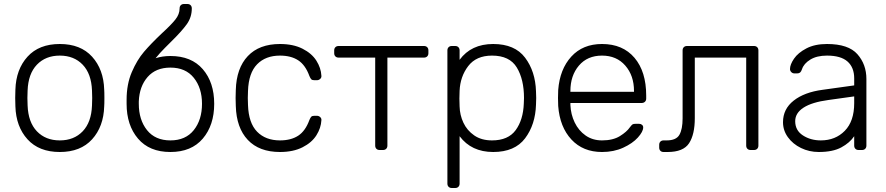

<svg xmlns="http://www.w3.org/2000/svg" viewBox="-20 -750 4429 960"><path d="M56 0ZM502 -260Q502 -228 501 -218Q498 -117 440.5 -53.5Q383 10 279 10Q175 10 117.5 -53.5Q60 -117 57 -218L56 -260L57 -302Q60 -403 117.5 -466.5Q175 -530 279 -530Q383 -530 440.5 -466.5Q498 -403 501 -302Q502 -292 502 -260ZM118 -297 117 -260 118 -223Q121 -139 164.5 -93.5Q208 -48 279 -48Q350 -48 393.5 -93.5Q437 -139 440 -223Q441 -233 441 -260Q441 -287 440 -297Q437 -381 393.5 -426.5Q350 -472 279 -472Q208 -472 164.5 -426.5Q121 -381 118 -297Z M789 -583Q836 -626 857 -652.5Q878 -679 878 -708Q878 -718 884 -724Q890 -730 900 -730H917Q927 -730 933 -724Q939 -718 939 -708Q939 -664 914 -629Q889 -594 835 -541Q830 -536 804.5 -510.5Q779 -485 758 -459Q793 -470 832 -470Q937 -470 994 -404Q1051 -338 1051 -231Q1051 -124 994 -57Q937 10 832 10Q727 10 670 -57Q613 -124 613 -231V-251Q613 -329 639 -389.5Q665 -450 700 -491Q735 -532 789 -583ZM990 -231Q990 -310 949 -361Q908 -412 832 -412Q759 -412 718 -365Q677 -318 674 -243V-231Q674 -151 715 -99.5Q756 -48 832 -48Q908 -48 949 -99.5Q990 -151 990 -231Z M1158 0ZM1380 -48Q1435 -48 1471 -71.5Q1507 -95 1527 -150Q1532 -162 1536.5 -166.5Q1541 -171 1551 -171H1565Q1574 -171 1581 -164.5Q1588 -158 1587 -149Q1585 -110 1562 -73.5Q1539 -37 1492.5 -13.5Q1446 10 1380 10Q1276 10 1219 -50.5Q1162 -111 1159 -220L1158 -260L1159 -300Q1162 -409 1219 -469.5Q1276 -530 1380 -530Q1446 -530 1492.5 -506.5Q1539 -483 1562 -446.5Q1585 -410 1587 -371Q1588 -362 1581 -355.5Q1574 -349 1565 -349H1551Q1541 -349 1536.5 -353.5Q1532 -358 1527 -370Q1507 -425 1471 -448.5Q1435 -472 1380 -472Q1308 -472 1265.5 -428.5Q1223 -385 1220 -295L1219 -260L1220 -225Q1223 -135 1265.5 -91.5Q1308 -48 1380 -48Z M1856 -462H1673Q1663 -462 1657 -468Q1651 -474 1651 -484V-498Q1651 -508 1657 -514Q1663 -520 1673 -520H2100Q2110 -520 2116 -514Q2122 -508 2122 -498V-484Q2122 -474 2116 -468Q2110 -462 2100 -462H1917V-22Q1917 -12 1911 -6Q1905 0 1895 0H1878Q1868 0 1862 -6Q1856 -12 1856 -22Z M2217 0ZM2278 168Q2278 178 2272 184Q2266 190 2256 190H2239Q2229 190 2223 184Q2217 178 2217 168V-498Q2217 -508 2223 -514Q2229 -520 2239 -520H2256Q2266 -520 2272 -514Q2278 -508 2278 -498V-451Q2336 -530 2446 -530Q2554 -530 2605.5 -461.5Q2657 -393 2660 -293Q2661 -283 2661 -260Q2661 -237 2660 -227Q2657 -127 2605.5 -58.5Q2554 10 2446 10Q2337 10 2278 -69ZM2440 -48Q2521 -48 2558.5 -99.5Q2596 -151 2599 -232Q2600 -242 2600 -260Q2600 -353 2564 -412.5Q2528 -472 2440 -472Q2361 -472 2321 -419.5Q2281 -367 2278 -296L2277 -257L2278 -218Q2279 -175 2297 -136.5Q2315 -98 2351 -73Q2387 -48 2440 -48Z M2770 0ZM3211 -272V-257Q3211 -247 3204.5 -241Q3198 -235 3188 -235H2832V-225Q2834 -178 2853.5 -137.5Q2873 -97 2908 -72.5Q2943 -48 2990 -48Q3045 -48 3079.5 -69.5Q3114 -91 3129 -113Q3138 -125 3142.5 -128Q3147 -131 3159 -131H3175Q3184 -131 3190 -126Q3196 -121 3196 -113Q3196 -92 3169.5 -62.5Q3143 -33 3096 -11.5Q3049 10 2990 10Q2895 10 2837 -52.5Q2779 -115 2771 -220L2770 -260L2771 -300Q2779 -404 2836.5 -467Q2894 -530 2990 -530Q3094 -530 3152.5 -461Q3211 -392 3211 -272ZM3150 -291V-295Q3150 -372 3106.5 -422Q3063 -472 2990 -472Q2917 -472 2874.5 -422Q2832 -372 2832 -295V-291Z M3415 -520H3750Q3760 -520 3766 -514Q3772 -508 3772 -498V-22Q3772 -12 3766 -6Q3760 0 3750 0H3733Q3723 0 3717 -6Q3711 -12 3711 -22V-462H3454V-159Q3454 -78 3425.5 -34Q3397 10 3318 10H3298Q3288 10 3282 4Q3276 -2 3276 -12V-26Q3276 -36 3282 -42Q3288 -48 3298 -48H3313Q3361 -48 3377 -76Q3393 -104 3393 -158V-498Q3393 -508 3399 -514Q3405 -520 3415 -520Z M3895 0ZM4251 -69Q4229 -36 4186.5 -13Q4144 10 4074 10Q4026 10 3985 -10Q3944 -30 3919.5 -64Q3895 -98 3895 -139Q3895 -205 3948.5 -247Q4002 -289 4093 -301L4251 -323V-358Q4251 -413 4217.5 -442.5Q4184 -472 4115 -472Q4064 -472 4031.5 -452Q3999 -432 3990 -404Q3986 -392 3980.5 -387.5Q3975 -383 3966 -383H3952Q3943 -383 3936.5 -389.5Q3930 -396 3930 -405Q3930 -427 3950 -456.5Q3970 -486 4012 -508Q4054 -530 4115 -530Q4222 -530 4267 -479Q4312 -428 4312 -355V-22Q4312 -12 4306 -6Q4300 0 4290 0H4273Q4263 0 4257 -6Q4251 -12 4251 -22ZM4251 -268 4122 -250Q4040 -239 3998 -212Q3956 -185 3956 -144Q3956 -98 3994.5 -73Q4033 -48 4084 -48Q4157 -48 4204 -96Q4251 -144 4251 -234Z"/></svg>

Font: Hezaedrus Light
Style: Regular
Weight: 300
Designer: Hubert & Fischer
Foundry: Hubert & Fischer
Version: Version 1.10;September 3, 2019;FontCreator 11.5.0.2425 64-bi